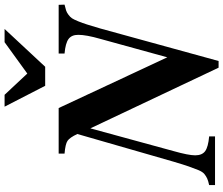

<svg xmlns="http://www.w3.org/2000/svg" viewBox="-86 -844 946 813"><g transform="rotate(-90 386.5 -438.0)"><path d="M335 -662.1 549.8 -202.1 627.9 -485.8Q645 -545.4 645 -579.1Q645 -607.4 627.2 -620.4Q609.4 -633.3 565.9 -637.2V-662.1H772L772.9 -637.2Q756.8 -633.3 748.3 -630.6Q739.7 -627.9 730 -620.6Q720.2 -613.3 715.1 -605.7Q710 -598.1 702.4 -579.6Q694.8 -561 688.7 -541.5Q682.6 -522 671.9 -485.8L534.2 15.1H505.9L249 -527.8L152.8 -175.8Q134.8 -112.3 134.8 -84Q134.8 -54.7 152.6 -41.7Q170.4 -28.8 214.8 -24.9V0H8.8V-24.9Q26.9 -28.8 36.6 -33.2Q46.4 -37.6 55.7 -45.2Q64.9 -52.7 72.5 -71Q80.1 -89.4 87.6 -111.1Q95.2 -132.8 107.9 -175.8L225.1 -583Q210 -615.2 196.3 -624.5Q182.6 -633.8 142.1 -637.2V-662.1ZM669.9 -891.1 509.8 -719.2H429.2L340.8 -891.1H391.1L481 -794.9L613.8 -891.1Z"/></g></svg>

Font: Accordance
Style: Bold-Italic
Weight: 700
Italic angle: -11°
Version: Version 1.2 (build January 31, 2020) Miklal Software Solutio